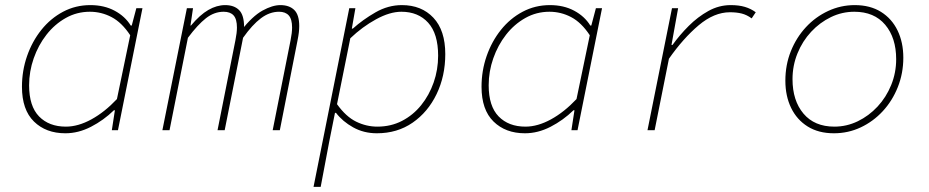

<svg xmlns="http://www.w3.org/2000/svg" viewBox="-20 -510 3640 752"><path d="M236 12Q160 12 113 -34Q66 -80 66 -170Q66 -233 86 -290.5Q106 -348 142 -393Q178 -438 227 -464Q276 -490 334 -490Q388 -490 429 -468Q470 -446 492 -410H496L514 -478H538L442 0H418L430 -78H426Q386 -39 336.5 -13.5Q287 12 236 12ZM238 -14Q286 -14 338 -42.5Q390 -71 438 -122L490 -372Q457 -422 417 -443Q377 -464 332 -464Q281 -464 237.5 -439.5Q194 -415 162 -374Q130 -333 112 -281.5Q94 -230 94 -176Q94 -94 133 -54Q172 -14 238 -14Z M616 0 712 -478H736L726 -410H728Q763 -452 796 -471Q829 -490 862 -490Q897 -490 916.5 -470.5Q936 -451 936 -404L924 -390Q969 -447 1008 -468.5Q1047 -490 1078 -490Q1113 -490 1132.5 -471Q1152 -452 1152 -408Q1152 -396 1150.5 -383Q1149 -370 1145 -350L1076 0H1048L1118 -352Q1121 -367 1122.5 -379.5Q1124 -392 1124 -402Q1124 -435 1111 -449.5Q1098 -464 1073 -464Q1036 -464 1002 -438.5Q968 -413 932 -362L860 0H832L902 -352Q905 -367 906.5 -379.5Q908 -392 908 -402Q908 -435 895 -449.5Q882 -464 856 -464Q819 -464 786.5 -438.5Q754 -413 716 -362L644 0Z M1208 222 1348 -478H1372L1358 -398H1362Q1401 -433 1450.5 -461.5Q1500 -490 1554 -490Q1631 -490 1677.5 -440.5Q1724 -391 1724 -298Q1724 -212 1690 -141.5Q1656 -71 1596 -29.5Q1536 12 1456 12Q1405 12 1363.5 -11Q1322 -34 1296 -68H1292L1270 42L1236 222ZM1458 -14Q1511 -14 1554.5 -36.5Q1598 -59 1629.5 -98Q1661 -137 1678.5 -187Q1696 -237 1696 -292Q1696 -378 1657 -421Q1618 -464 1552 -464Q1507 -464 1453 -434.5Q1399 -405 1352 -360L1300 -102Q1335 -53 1375 -33.5Q1415 -14 1458 -14Z M2036 12Q1960 12 1913 -34Q1866 -80 1866 -170Q1866 -233 1886 -290.5Q1906 -348 1942 -393Q1978 -438 2027 -464Q2076 -490 2134 -490Q2188 -490 2229 -468Q2270 -446 2292 -410H2296L2314 -478H2338L2242 0H2218L2230 -78H2226Q2186 -39 2136.5 -13.5Q2087 12 2036 12ZM2038 -14Q2086 -14 2138 -42.5Q2190 -71 2238 -122L2290 -372Q2257 -422 2217 -443Q2177 -464 2132 -464Q2081 -464 2037.5 -439.5Q1994 -415 1962 -374Q1930 -333 1912 -281.5Q1894 -230 1894 -176Q1894 -94 1933 -54Q1972 -14 2038 -14Z M2516 0 2612 -478H2636L2610 -334H2614Q2642 -373 2677.5 -408.5Q2713 -444 2754.5 -467Q2796 -490 2842 -490Q2874 -490 2897.5 -483Q2921 -476 2940 -462L2924 -438Q2905 -452 2885 -457Q2865 -462 2839 -462Q2777 -462 2716.5 -411Q2656 -360 2600 -280L2544 0Z M3246 12Q3186 12 3143.5 -14.5Q3101 -41 3078.5 -87.5Q3056 -134 3056 -194Q3056 -256 3077.5 -309.5Q3099 -363 3136.5 -403.5Q3174 -444 3223.5 -467Q3273 -490 3328 -490Q3388 -490 3430.5 -463.5Q3473 -437 3495.5 -390.5Q3518 -344 3518 -284Q3518 -223 3496.5 -169Q3475 -115 3437.5 -74.5Q3400 -34 3351 -11Q3302 12 3246 12ZM3248 -14Q3296 -14 3339.5 -35Q3383 -56 3417 -92.5Q3451 -129 3470.5 -177Q3490 -225 3490 -278Q3490 -362 3447 -413Q3404 -464 3326 -464Q3278 -464 3234.5 -443Q3191 -422 3157 -385.5Q3123 -349 3103.5 -301Q3084 -253 3084 -200Q3084 -116 3127 -65Q3170 -14 3248 -14Z"/></svg>

Font: SourceCodeVF
Style: Italic
Weight: 200
Italic angle: -11°
Monospace: yes
Designer: Paul D. Hunt, Teo Tuominen
Foundry: Adobe
Version: Version 1.026;hotconv 1.1.0;makeotfexe 2.6.0